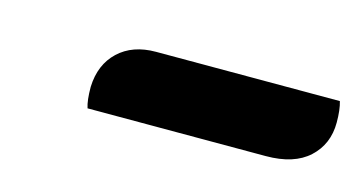

<svg xmlns="http://www.w3.org/2000/svg" viewBox="-29 -777 437 231"><g transform="rotate(15 189.0 -661.5)"><path d="M378 -679Q378 -652 359.5 -635Q341 -618 306 -618H84Q81 -627 81 -644Q82 -672 99.5 -688.5Q117 -705 146 -705H375Q378 -695 378 -679Z"/></g></svg>

Font: Sansita
Style: Bold Italic
Weight: 700
Italic angle: -11°
Designer: Pablo Cosgaya
Foundry: Omnibus-Type
Version: Version 1.006